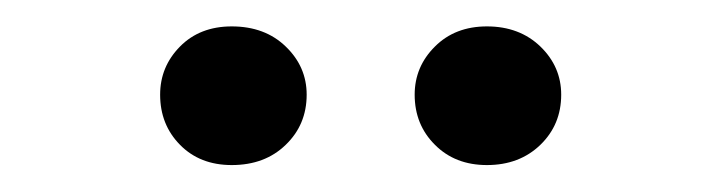

<svg xmlns="http://www.w3.org/2000/svg" viewBox="-20 -760 541 144"><path d="M153.8 -740.2Q178.7 -740.2 194.3 -725.1Q210 -710 210 -689Q210 -666.5 194.3 -651.4Q178.7 -636.2 153.8 -636.2Q129.9 -636.2 115 -651.4Q100.1 -666.5 100.1 -689Q100.1 -710 115 -725.1Q129.9 -740.2 153.8 -740.2ZM345.2 -740.2Q369.6 -740.2 385.3 -725.1Q400.9 -710 400.9 -689Q400.9 -666.5 385.3 -651.4Q369.6 -636.2 345.2 -636.2Q321.3 -636.2 306.2 -651.4Q291 -666.5 291 -689Q291 -710 306.2 -725.1Q321.3 -740.2 345.2 -740.2Z"/></svg>

Font: Artifika
Style: Regular
Weight: 400
Designer: Yulya Zhdanova, Ivan Petrov | Cyreal.org
Foundry: Cyreal.org
Version: Version 1.102; ttfautohint (v1.8.4.7-5d5b)